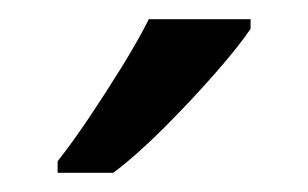

<svg xmlns="http://www.w3.org/2000/svg" viewBox="-20 -786 321 200"><path d="M241 -756Q229 -738 204 -709.5Q179 -681 150.5 -652.5Q122 -624 98 -606H40V-618Q55 -637 72.5 -663Q90 -689 107 -716.5Q124 -744 135 -766H241Z"/></svg>

Font: Noto Sans Avestan
Style: Regular
Weight: 400
Designer: Monotype Design Team
Foundry: Monotype Imaging Inc.
Version: Version 2.003; ttfautohint (v1.8.4.7-5d5b)